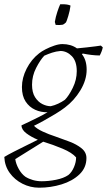

<svg xmlns="http://www.w3.org/2000/svg" viewBox="-39 -664 498 893"><path d="M143 209Q102 209 65.5 190.5Q29 172 6 140Q-17 108 -19 66Q-3 56 26.5 41Q56 26 86.5 11Q117 -4 137 -14Q106 -27 83.5 -44Q61 -61 61 -81Q72 -86 94 -96.5Q116 -107 140 -119Q164 -131 182 -142Q152 -141 124.5 -153.5Q97 -166 80 -192Q63 -218 63 -259Q63 -302 85 -345Q107 -388 143 -416Q154 -425 173.5 -435Q193 -445 214 -452Q235 -459 251 -459Q291 -459 319 -439Q340 -441 363.5 -443.5Q387 -446 405.5 -448.5Q424 -451 430 -452L439 -444Q436 -427 425 -406Q407 -406 386 -408.5Q365 -411 346 -415L342 -412Q364 -385 364 -340Q364 -292 335 -244Q306 -196 263 -164Q245 -150 218.5 -134Q192 -118 165 -103Q138 -88 119 -79Q132 -65 160 -52Q188 -39 219 -29Q250 -18 283.5 -5.5Q317 7 340 25.5Q363 44 363 71Q363 116 330.5 147Q298 178 247.5 193.5Q197 209 143 209ZM197 -170Q215 -174 232 -182Q249 -190 263 -200Q281 -218 299.5 -255.5Q318 -293 318 -333Q318 -379 295.5 -402.5Q273 -426 243 -427Q221 -425 203 -419Q185 -413 167 -405Q148 -385 129 -348Q110 -311 110 -270Q110 -234 124 -212Q138 -190 158 -180Q178 -170 197 -170ZM79 158Q95 168 114.5 173.5Q134 179 155 179Q187 179 222 172Q257 165 279 150Q295 137 305 113.5Q315 90 315 68Q296 46 252 27.5Q208 9 162 -5L32 76Q35 98 48 121.5Q61 145 79 158ZM220 -548Q218 -556 216 -562Q220 -586 227.5 -608.5Q235 -631 241 -644Q260 -645 272 -643Q284 -641 289 -638Q286 -614 278.5 -589.5Q271 -565 268 -560Q266 -558 261 -554Q256 -550 252 -549Q242 -547 220 -548Z"/></svg>

Font: Labrada Lght
Style: Italic
Weight: 300
Italic angle: -7°
Designer: Mercedes Jáuregui
Foundry: Omnibus-Type Team
Version: Version 1.000; ttfautohint (v1.8.4.7-5d5b)